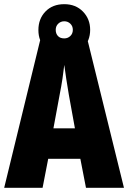

<svg xmlns="http://www.w3.org/2000/svg" viewBox="-20 -966 614 920"><path d="M392 -66 365 -205H211L184 -66H0L174 -780H398L574 -66ZM310 -511Q303 -551 297.5 -588Q292 -625 288 -655Q285 -627 279.5 -590Q274 -553 266 -513L236 -351H339ZM288 -699Q232 -699 198 -734Q164 -769 164 -822Q164 -876 198 -911Q232 -946 288 -946Q343 -946 377.5 -910.5Q412 -875 412 -823Q412 -771 378 -735Q344 -699 288 -699ZM288 -782Q305 -782 317 -793.5Q329 -805 329 -823Q329 -841 317 -852.5Q305 -864 288 -864Q271 -864 259 -852.5Q247 -841 247 -823Q247 -805 257.5 -793.5Q268 -782 288 -782Z"/></svg>

Font: Noto Sans Malayalam UI ExtraCondensed Black
Style: Regular
Weight: 900
Width: 2
Designer: Jelle Bosma - Monotype Design Team
Foundry: Monotype Imaging Inc.
Version: Version 2.104; ttfautohint (v1.8.4.7-5d5b)